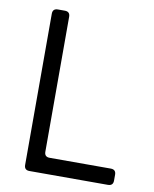

<svg xmlns="http://www.w3.org/2000/svg" viewBox="-84 -809 699 872"><g transform="rotate(10 265.5 -372.5)"><path d="M112 0Q88 0 88 -24V-721Q88 -745 112 -745H144Q168 -745 168 -721V-99Q168 -75 192 -75H474Q498 -75 498 -51V-24Q498 0 474 0Z"/></g></svg>

Font: Pitagon Sans Text
Style: Regular
Weight: 400
Designer: Travis Tran
Foundry: Pitagon
Version: Version 1.001; ttfautohint (v1.8.4.7-5d5b);gftools[0.9.26]